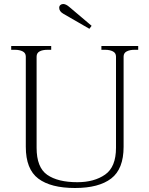

<svg xmlns="http://www.w3.org/2000/svg" viewBox="-20 -930 747 960"><path d="M297 -861Q276 -873 276 -891Q276 -900 282 -905Q288 -910 296 -910Q310 -910 328 -894L438 -801L427 -786ZM109 -196V-647Q109 -665 93.5 -673Q78 -681 55 -681H36V-700H236V-681H217Q193 -681 178 -673Q163 -665 163 -647V-191Q163 -93 216 -56Q269 -19 367 -19Q451 -19 505.5 -57Q560 -95 560 -191V-647Q560 -665 544.5 -673Q529 -681 506 -681H487V-700H671V-681H652Q629 -681 613.5 -673Q598 -665 598 -647V-196Q598 -85 536 -37.5Q474 10 355 10Q234 10 171.5 -37Q109 -84 109 -196Z"/></svg>

Font: Taviraj ExtraLight
Style: Regular
Weight: 275
Designer: Katatrad Team
Foundry: CadsonDemak
Version: Version 1.001